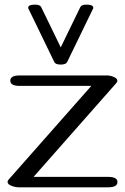

<svg xmlns="http://www.w3.org/2000/svg" viewBox="-20 -798 533 818"><path d="M377.4 -765.1Q377.4 -778.3 348.1 -778.3Q327.6 -778.3 322.3 -768.1L238.8 -596.2L155.3 -768.1Q150.4 -778.3 129.4 -778.3Q100.1 -778.3 100.1 -765.1Q100.1 -762.2 101.1 -761.2L211.4 -533.7Q216.3 -522.9 238.8 -522.9Q260.7 -522.9 266.1 -533.7L376.5 -761.2Q377.4 -762.2 377.4 -765.1ZM440.4 0H60.1Q45.9 0 31.7 -5.4Q12.2 -11.7 12.2 -23.4Q12.2 -27.3 16.1 -32.2L369.1 -432.1H63.5Q23.9 -432.1 23.9 -454.1Q23.9 -476.6 63.5 -476.6H434.6Q449.7 -476.6 463.4 -470.7Q480 -464.4 480 -453.6Q480 -449.7 476.1 -444.8L123 -44.4H440.4Q480.5 -44.4 480.5 -22.5Q480.5 0 440.4 0Z"/></svg>

Font: Gayathri
Style: Regular
Weight: 400
Designer: Binoy Dominic <binoy.domenic@gmail.com>
Foundry: SMC
Version: Version 1.000